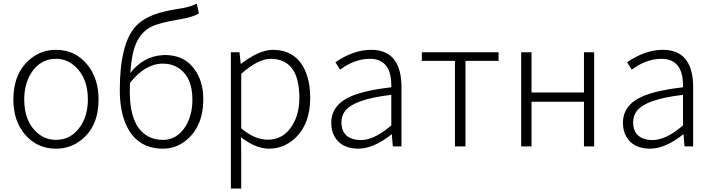

<svg xmlns="http://www.w3.org/2000/svg" viewBox="-20 -829 4030 1087"><path d="M296.9 12.7Q188.5 12.7 119.1 -70.3Q55.7 -146.5 55.7 -265.6Q55.7 -414.1 149.4 -493.2Q212.9 -546.9 296.9 -546.9Q405.3 -546.9 473.6 -463.9Q538.1 -385.7 538.1 -265.6Q538.1 -117.2 443.4 -39.1Q379.9 12.7 296.9 12.7ZM296.9 -37.1Q385.7 -37.1 437.5 -117.2Q477.5 -178.7 477.5 -265.6Q477.5 -387.7 405.3 -453.1Q358.4 -496.1 296.9 -496.1Q208 -496.1 156.2 -415Q117.2 -352.5 117.2 -265.6Q117.2 -142.6 189.5 -78.1Q236.3 -37.1 296.9 -37.1Z M903.3 -37.1Q981.4 -37.1 1030.3 -113.3Q1069.3 -176.8 1069.3 -265.6Q1069.3 -390.6 993.2 -442.4Q954.1 -468.8 901.4 -468.8Q800.8 -467.8 715.8 -359.4Q714.8 -343.8 714.8 -310.5Q714.8 -101.6 831.1 -50.8Q863.3 -37.1 903.3 -37.1ZM1093.8 -808.6 1106.4 -752.9Q1069.3 -731.4 1003.9 -720.7Q879.9 -700.2 835 -676.8Q759.8 -638.7 734.4 -535.2Q722.7 -485.4 717.8 -416Q792 -509.8 898.4 -516.6Q906.2 -517.6 913.1 -517.6Q1033.2 -517.6 1091.8 -420.9Q1130.9 -357.4 1130.9 -265.6Q1130.9 -122.1 1043.9 -43Q982.4 12.7 903.3 12.7Q749 12.7 689.5 -132.8Q658.2 -210 658.2 -318.4Q658.2 -582 749 -680.7Q806.6 -743.2 932.6 -768.6Q959 -774.4 992.2 -779.3Q1051.8 -788.1 1087.9 -805.7Q1091.8 -807.6 1093.8 -808.6Z M1287.1 238.3V-533.2H1335.9L1342.8 -467.8H1344.7Q1447.3 -545.9 1522.5 -546.9Q1661.1 -546.9 1711.9 -418.9Q1736.3 -357.4 1736.3 -275.4Q1736.3 -123 1645.5 -42Q1583 12.7 1502 12.7Q1426.8 11.7 1344.7 -51.8L1345.7 45.9V238.3ZM1496.1 -38.1Q1586.9 -38.1 1636.7 -122.1Q1674.8 -185.5 1674.8 -275.4Q1674.8 -482.4 1530.3 -495.1Q1520.5 -496.1 1511.7 -496.1Q1440.4 -495.1 1345.7 -411.1V-102.5Q1421.9 -38.1 1496.1 -38.1Z M2009.8 12.7Q1913.1 12.7 1874 -55.7Q1855.5 -88.9 1855.5 -133.8Q1855.5 -237.3 1972.7 -286.1Q2051.8 -318.4 2195.3 -335Q2199.2 -482.4 2092.8 -495.1Q2083 -496.1 2073.2 -496.1Q1985.4 -495.1 1905.3 -434.6L1878.9 -476.6Q1981.4 -546.9 2081.1 -546.9Q2230.5 -546.9 2250 -385.7Q2252.9 -362.3 2252.9 -337.9V0H2204.1L2198.2 -68.4H2196.3Q2096.7 11.7 2009.8 12.7ZM2022.5 -36.1Q2094.7 -36.1 2182.6 -108.4Q2189.5 -114.3 2195.3 -119.1V-292Q1974.6 -266.6 1928.7 -193.4Q1913.1 -168 1913.1 -136.7Q1913.1 -54.7 1990.2 -39.1Q2005.9 -36.1 2022.5 -36.1Z M2555.7 0V-484.4H2368.2V-533.2H2802.7V-484.4H2615.2V0Z M2930.7 0V-533.2H2989.3V-305.7H3286.1V-533.2H3343.8V0H3286.1V-252.9H2989.3V0Z M3661.1 12.7Q3564.5 12.7 3525.4 -55.7Q3506.8 -88.9 3506.8 -133.8Q3506.8 -237.3 3624 -286.1Q3703.1 -318.4 3846.7 -335Q3850.6 -482.4 3744.1 -495.1Q3734.4 -496.1 3724.6 -496.1Q3636.7 -495.1 3556.6 -434.6L3530.3 -476.6Q3632.8 -546.9 3732.4 -546.9Q3881.8 -546.9 3901.4 -385.7Q3904.3 -362.3 3904.3 -337.9V0H3855.5L3849.6 -68.4H3847.7Q3748 11.7 3661.1 12.7ZM3673.8 -36.1Q3746.1 -36.1 3834 -108.4Q3840.8 -114.3 3846.7 -119.1V-292Q3626 -266.6 3580.1 -193.4Q3564.5 -168 3564.5 -136.7Q3564.5 -54.7 3641.6 -39.1Q3657.2 -36.1 3673.8 -36.1Z"/></svg>

Font: Taipei Sans TC Beta Light
Style: Regular
Weight: 300
Designer: JT Foundry
Foundry: JT Foundry
Version: Version 1.000